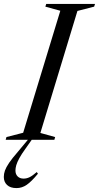

<svg xmlns="http://www.w3.org/2000/svg" viewBox="-58 -715 506 982"><path d="M250.5 -660 174 -681 178.5 -695H428L423.5 -681L338 -659L148.5 -35L224 -14L220 0H-29L-25 -14L60.5 -36ZM21 157Q21 176 32.2 187.2Q43.5 198.5 62.5 198.5Q78 198.5 92.8 191.5Q107.5 184.5 130 165L136 173.5Q103 213.5 78.8 230.2Q54.5 247 26.5 247Q-5 247 -21.8 231.2Q-38.5 215.5 -38.5 190Q-38.5 174 -32.8 157.5Q-27 141 -11.5 118Q4 95 34.5 60L109.5 -30H125.5L73 44.5Q52 73.5 40.8 94.2Q29.5 115 25.2 130Q21 145 21 157Z"/></svg>

Font: Newsreader 48pt
Style: Italic
Weight: 400
Italic angle: -17°
Version: Version 1.003